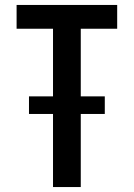

<svg xmlns="http://www.w3.org/2000/svg" viewBox="-20 -755 540 775"><path d="M194 0V-295H97V-366H194V-639H47V-735H453V-639H306V-366H403V-295H306V0Z"/></svg>

Font: Iosevka SS08 Regular
Style: Bold
Weight: 700
Monospace: yes
Designer: Belleve Invis
Foundry: Belleve Invis
Version: Version 16.3.4; ttfautohint (v1.8.4)